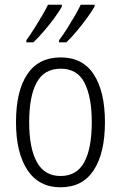

<svg xmlns="http://www.w3.org/2000/svg" viewBox="-20 -786 514 816"><path d="M426 -267Q426 -136 378.5 -63Q331 10 237 10Q145 10 96.5 -63.5Q48 -137 48 -267Q48 -399 96 -470.5Q144 -542 238 -542Q332 -542 379 -469Q426 -396 426 -267ZM104 -267Q104 -157 136.5 -97.5Q169 -38 237 -38Q306 -38 338 -96.5Q370 -155 370 -267Q370 -373 339.5 -433.5Q309 -494 238 -494Q168 -494 136 -435.5Q104 -377 104 -267ZM382 -758Q371 -739 350.5 -710.5Q330 -682 306 -653.5Q282 -625 262 -606H231V-615Q247 -636 265 -664.5Q283 -693 299 -720.5Q315 -748 323 -766H382ZM243 -758Q232 -738 211.5 -710Q191 -682 167 -654Q143 -626 122 -606H92V-615Q108 -637 126 -665.5Q144 -694 159.5 -720.5Q175 -747 184 -766H243Z"/></svg>

Font: Noto Sans Lao Condensed Light
Style: Regular
Weight: 300
Width: 3
Designer: Monotype Design Team
Foundry: Monotype Imaging Inc.
Version: Version 2.003; ttfautohint (v1.8.4.7-5d5b)